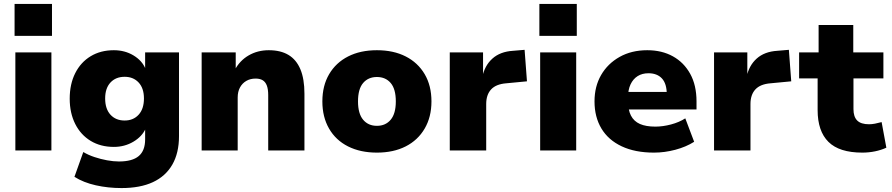

<svg xmlns="http://www.w3.org/2000/svg" viewBox="-20 -764 4528 975"><path d="M54 -582V-744H244V-582ZM58 0V-498H241V0Z M597 191Q529 191 466.5 177Q404 163 358 134L403 8Q428 23 459.5 33.5Q491 44 523.5 50Q556 56 584 56Q652 56 684.5 28.5Q717 1 717 -56V-112H720Q702 -71 657.5 -44.5Q613 -18 558 -18Q491 -18 440.5 -48.5Q390 -79 362 -134.5Q334 -190 334 -263Q334 -337 362 -392.5Q390 -448 440.5 -478.5Q491 -509 558 -509Q614 -509 658 -482.5Q702 -456 719 -414H717V-498H889V-73Q889 13 855 72Q821 131 756.5 161Q692 191 597 191ZM613 -152Q657 -152 684 -181.5Q711 -211 711 -264Q711 -316 684 -345Q657 -374 613 -374Q568 -374 541 -345Q514 -316 514 -264Q514 -211 541 -181.5Q568 -152 613 -152Z M1004 0V-498H1177V-408H1172Q1197 -456 1242.5 -482.5Q1288 -509 1345 -509Q1405 -509 1445 -485Q1485 -461 1505.5 -412Q1526 -363 1526 -288V0H1342V-281Q1342 -311 1335 -329.5Q1328 -348 1314 -356.5Q1300 -365 1278 -365Q1251 -365 1230.5 -353Q1210 -341 1198.5 -319.5Q1187 -298 1187 -269V0Z M1894 11Q1810 11 1747.5 -20.5Q1685 -52 1651 -111Q1617 -170 1617 -249Q1617 -329 1651.5 -387.5Q1686 -446 1748 -477.5Q1810 -509 1894 -509Q1978 -509 2040 -477.5Q2102 -446 2136.5 -387.5Q2171 -329 2171 -249Q2171 -170 2136.5 -111Q2102 -52 2040 -20.5Q1978 11 1894 11ZM1894 -125Q1938 -125 1964 -156Q1990 -187 1990 -249Q1990 -312 1964 -342.5Q1938 -373 1894 -373Q1850 -373 1824 -342.5Q1798 -312 1798 -249Q1798 -187 1824 -156Q1850 -125 1894 -125Z M2264 0V-498H2433V-372H2429Q2441 -431 2480.5 -466.5Q2520 -502 2585 -506L2644 -511L2656 -351L2551 -341Q2499 -337 2474 -310Q2449 -283 2449 -236V0Z M2719 -582V-744H2909V-582ZM2723 0V-498H2906V0Z M3301 11Q3205 11 3137 -21Q3069 -53 3034 -111.5Q2999 -170 2999 -249Q2999 -325 3032.5 -383Q3066 -441 3126.5 -475Q3187 -509 3267 -509Q3341 -509 3397 -478Q3453 -447 3485 -389Q3517 -331 3517 -249V-208H3150V-297H3380L3366 -284Q3366 -339 3341.5 -365.5Q3317 -392 3273 -392Q3241 -392 3218 -377.5Q3195 -363 3182 -335.5Q3169 -308 3169 -267V-254Q3169 -206 3184 -177Q3199 -148 3229.5 -134.5Q3260 -121 3308 -121Q3346 -121 3387.5 -132Q3429 -143 3460 -163L3505 -44Q3464 -18 3409.5 -3.5Q3355 11 3301 11Z M3606 0V-498H3775V-372H3771Q3783 -431 3822.5 -466.5Q3862 -502 3927 -506L3986 -511L3998 -351L3893 -341Q3841 -337 3816 -310Q3791 -283 3791 -236V0Z M4359 11Q4242 11 4187 -43.5Q4132 -98 4132 -205V-366H4038V-498H4137V-637H4313V-498H4466V-366H4314V-210Q4314 -171 4333 -152Q4352 -133 4393 -133Q4407 -133 4423 -136Q4439 -139 4457 -144L4481 -14Q4455 -2 4423.5 4.5Q4392 11 4359 11Z"/></svg>

Font: Nunito Sans 10pt Black
Style: Regular
Weight: 900
Designer: Vernon Adams
Foundry: Vernon Adams
Version: Version 3.101;gftools[0.9.27]